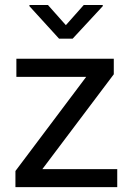

<svg xmlns="http://www.w3.org/2000/svg" viewBox="-20 -770 536 790"><path d="M462.4 -74.2V0H43.5V-66.4L334.5 -453.6H47.4V-528.3H448.2V-464.4L154.3 -74.2ZM177.2 -749.5 251 -666.5 324.7 -749.5H402.8V-744.6L278.8 -610.8H223.1L101.1 -744.6V-749.5Z"/></svg>

Font: Vazirmatn UI FD
Style: Regular
Weight: 400
Designer: Saber Rastikerdar
Foundry: Saber Rastikerdar
Version: Version 33.003